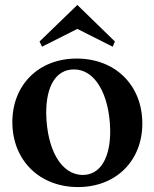

<svg xmlns="http://www.w3.org/2000/svg" viewBox="-20 -745 624 777"><path d="M296 12C450 12 556 -95 556 -245C556 -399 448 -508 290 -508C136 -508 30 -401 30 -251C30 -97 139 12 296 12ZM315 -37C228 -37 170 -139 167 -285C166 -397 207 -464 279 -464C364 -465 423 -364 426 -218C427 -106 386 -37 315 -37ZM150 -556 293 -628 436 -556 445 -577 293 -725 140 -577Z"/></svg>

Font: Sinistre
Style: Bold
Weight: 700
Designer: Jules Durand
Foundry: Collletttivo
Version: Version 69.420;Glyphs 3.2 (3217)